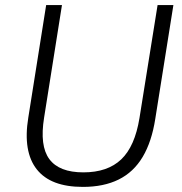

<svg xmlns="http://www.w3.org/2000/svg" viewBox="-20 -725 714 753"><path d="M305 8Q242 8 197 -9Q152 -26 124.5 -60.5Q97 -95 88.5 -146Q80 -197 91 -264L161 -705H223L153 -264Q135 -153 173.5 -101Q212 -49 307 -49Q402 -49 455.5 -100Q509 -151 527 -262L598 -705H660L589 -259Q575 -169 539.5 -109.5Q504 -50 445.5 -21Q387 8 305 8Z"/></svg>

Font: Nunito Sans 10pt SemiCondensed Light
Style: Italic
Weight: 300
Width: 4
Italic angle: -9°
Designer: Vernon Adams
Foundry: Vernon Adams
Version: Version 3.101;gftools[0.9.27]